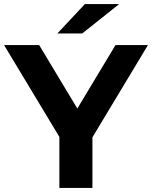

<svg xmlns="http://www.w3.org/2000/svg" viewBox="-34 -921 745 941"><path d="M419 -248V0H257V-250L-14 -700H158L345 -389L532 -700H691ZM382 -901H550L369 -757H247Z"/></svg>

Font: APTA Sans Regular
Style: Bold Italic
Weight: 700
Version: Version 7.200